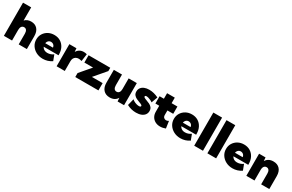

<svg xmlns="http://www.w3.org/2000/svg" viewBox="186 -2197 5579 3673"><g transform="rotate(30 2975.5 -361.0)"><path d="M48.8 0V-732.4H229V-441.4Q280.3 -498 367.2 -498Q456.1 -498 506.1 -441.7Q556.2 -385.3 556.2 -284.7V0H376V-235.4Q376 -284.2 357.2 -310.5Q338.4 -336.9 303.7 -336.9Q268.1 -336.9 248.5 -310.3Q229 -283.7 229 -235.4V0Z M1108.4 -51.3Q1017.1 9.8 910.2 9.8Q827.6 9.8 762 -24.7Q696.3 -59.1 658 -118.4Q619.6 -177.7 619.6 -252.4Q619.6 -322.8 653.8 -378.2Q688 -433.6 746.8 -465.8Q805.7 -498 879.9 -498Q957.5 -498 1016.1 -462.4Q1074.7 -426.8 1107.4 -363.3Q1140.1 -299.8 1140.1 -215.8V-200.2H813Q821.8 -181.2 837.4 -165.8Q853 -150.4 876.5 -141.1Q899.9 -131.8 931.2 -131.8Q1000 -131.8 1061.5 -175.8ZM804.7 -273.4H975.1Q972.7 -296.4 961.2 -314Q949.7 -331.5 930.9 -341.6Q912.1 -351.6 889.2 -351.6Q865.7 -351.6 848.1 -340.8Q830.6 -330.1 819.6 -312.5Q808.6 -294.9 804.7 -273.4Z M1393.6 0H1213.4V-488.3H1369.6L1375.5 -411.6Q1399.9 -452.6 1439 -475.3Q1478 -498 1528.3 -498Q1545.4 -498 1563 -495.4Q1580.6 -492.7 1598.6 -487.3L1576.2 -325.2Q1540.5 -336.9 1509.8 -336.9Q1474.1 -336.9 1448 -322Q1421.9 -307.1 1407.7 -280.3Q1393.6 -253.4 1393.6 -216.3Z M2137.2 0H1625.5V-87.9L1830.1 -327.1H1637.7V-488.3H2116.7V-415L1899.9 -161.1H2137.2Z M2703.1 0H2560.5L2554.7 -77.6Q2529.3 -34.7 2487.3 -12.5Q2445.3 9.8 2389.2 9.8Q2298.3 9.8 2247.1 -46.9Q2195.8 -103.5 2195.8 -203.6V-488.3H2376V-252.9Q2376 -204.1 2394.8 -177.7Q2413.6 -151.4 2448.2 -151.4Q2483.9 -151.4 2503.4 -178Q2522.9 -204.6 2522.9 -252.9V-488.3H2703.1Z M2766.6 -41.5 2803.7 -189.9Q2816.9 -174.3 2843 -159.7Q2869.1 -145 2899.9 -136Q2930.7 -127 2956.5 -127Q2976.1 -127 2986.3 -132.8Q2996.6 -138.7 2996.6 -149.4Q2996.6 -160.6 2986.8 -168.7Q2977.1 -176.8 2960.7 -183.6Q2944.3 -190.4 2923.3 -197.8Q2892.1 -209 2857.7 -225.3Q2823.2 -241.7 2799.3 -270.3Q2775.4 -298.8 2775.4 -346.7Q2775.4 -393.1 2800 -427Q2824.7 -460.9 2869.9 -479.5Q2915 -498 2976.1 -498Q3078.1 -498 3181.6 -446.8L3131.3 -309.6Q3115.7 -323.2 3090.3 -335.4Q3064.9 -347.7 3038.3 -355.5Q3011.7 -363.3 2992.2 -363.3Q2976.1 -363.3 2968 -357.7Q2960 -352.1 2960 -342.3Q2960 -331.5 2969.5 -323.5Q2979 -315.4 2995.4 -308.8Q3011.7 -302.2 3031.2 -294.9Q3064 -283.7 3098.6 -267.3Q3133.3 -251 3157.5 -222.4Q3181.6 -193.8 3181.6 -145.5Q3181.6 -98.1 3155.5 -63.2Q3129.4 -28.3 3081.8 -9.3Q3034.2 9.8 2969.2 9.8Q2860.8 9.8 2766.6 -41.5Z M3620.1 -13.7Q3558.6 9.8 3501.5 9.8Q3439.5 9.8 3392.1 -16.1Q3344.7 -42 3318.1 -88.1Q3291.5 -134.3 3291.5 -194.8V-327.6H3206.1V-488.3H3301.3V-610.4H3471.7V-488.3H3600.1V-327.6H3471.7V-227.5Q3471.7 -189.9 3492.7 -170.7Q3513.7 -151.4 3542 -151.4Q3570.8 -151.4 3597.7 -169.9Z M4147.9 -51.3Q4056.6 9.8 3949.7 9.8Q3867.2 9.8 3801.5 -24.7Q3735.8 -59.1 3697.5 -118.4Q3659.2 -177.7 3659.2 -252.4Q3659.2 -322.8 3693.4 -378.2Q3727.5 -433.6 3786.4 -465.8Q3845.2 -498 3919.4 -498Q3997.1 -498 4055.7 -462.4Q4114.3 -426.8 4147 -363.3Q4179.7 -299.8 4179.7 -215.8V-200.2H3852.5Q3861.3 -181.2 3877 -165.8Q3892.6 -150.4 3916 -141.1Q3939.5 -131.8 3970.7 -131.8Q4039.6 -131.8 4101.1 -175.8ZM3844.2 -273.4H4014.6Q4012.2 -296.4 4000.7 -314Q3989.3 -331.5 3970.5 -341.6Q3951.7 -351.6 3928.7 -351.6Q3905.3 -351.6 3887.7 -340.8Q3870.1 -330.1 3859.1 -312.5Q3848.1 -294.9 3844.2 -273.4Z M4446.3 0H4252.9V-732.4H4446.3Z M4737.3 0H4543.9V-732.4H4737.3Z M5299.3 -51.3Q5208 9.8 5101.1 9.8Q5018.6 9.8 4952.9 -24.7Q4887.2 -59.1 4848.9 -118.4Q4810.5 -177.7 4810.5 -252.4Q4810.5 -322.8 4844.7 -378.2Q4878.9 -433.6 4937.7 -465.8Q4996.6 -498 5070.8 -498Q5148.4 -498 5207 -462.4Q5265.6 -426.8 5298.3 -363.3Q5331.1 -299.8 5331.1 -215.8V-200.2H5003.9Q5012.7 -181.2 5028.3 -165.8Q5043.9 -150.4 5067.4 -141.1Q5090.8 -131.8 5122.1 -131.8Q5190.9 -131.8 5252.4 -175.8ZM4995.6 -273.4H5166Q5163.6 -296.4 5152.1 -314Q5140.6 -331.5 5121.8 -341.6Q5103 -351.6 5080.1 -351.6Q5056.6 -351.6 5039.1 -340.8Q5021.5 -330.1 5010.5 -312.5Q4999.5 -294.9 4995.6 -273.4Z M5911.6 0H5731.4V-235.4Q5731.4 -284.2 5712.6 -310.5Q5693.8 -336.9 5659.2 -336.9Q5635.7 -336.9 5618.9 -325Q5602.1 -313 5593.3 -290.3Q5584.5 -267.6 5584.5 -235.4V0H5404.3V-488.3H5546.9L5552.7 -410.6Q5578.6 -453.6 5620.4 -475.8Q5662.1 -498 5718.3 -498Q5809.1 -498 5860.4 -441.7Q5911.6 -385.3 5911.6 -284.7Z"/></g></svg>

Font: Kumbh Sans Black
Style: Regular
Weight: 900
Version: Version 1.005